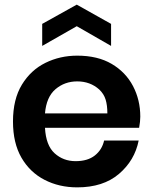

<svg xmlns="http://www.w3.org/2000/svg" viewBox="-20 -801 661 828"><path d="M36 0ZM36 0ZM313 7Q235 7 172 -25.5Q109 -58 72.5 -121Q36 -184 36 -277Q36 -373 74.5 -436Q113 -499 176 -530Q239 -561 313 -561Q401 -561 461.5 -525.5Q522 -490 553.5 -430Q585 -370 585 -298Q585 -277 580 -250H174Q178 -174 215.5 -140Q253 -106 306 -106Q358 -106 389 -130.5Q420 -155 429 -195H578Q561 -109 493 -51Q425 7 313 7ZM443 -312Q443 -347 435.5 -371.5Q428 -396 408 -415Q369 -450 313 -450Q259 -450 219.5 -416.5Q180 -383 174 -312ZM459 -603 311 -688 162 -603V-698L311 -781L459 -698Z"/></svg>

Font: Ulagadi Sans SemiBold
Style: Regular
Weight: 600
Designer: Ninad Kale (Devanagari), Jonny Pinhorn (Latin)
Foundry: Indian Type Foundry
Version: Version 3.01;March 29, 2020;FontCreator 12.0.0.2522 64-bit; 